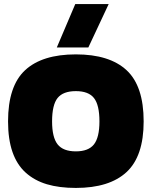

<svg xmlns="http://www.w3.org/2000/svg" viewBox="-20 -924 754 954"><path d="M262.2 -688 354 -903.8H520L418.9 -688ZM356.9 9.8Q274.4 9.8 212.9 -8.5Q151.4 -26.9 107.7 -66.2Q64 -105.5 42 -168.9Q20 -232.4 20 -320.8Q20 -496.6 104.7 -575.2Q189.5 -653.8 356.9 -653.8Q523.9 -653.8 608.9 -575.2Q693.8 -496.6 693.8 -320.8Q693.8 -147.5 608.6 -68.8Q523.4 9.8 356.9 9.8ZM356.9 -171.9Q419.4 -171.9 446.8 -206.5Q474.1 -241.2 474.1 -320.8Q474.1 -402.3 447 -436.8Q419.9 -471.2 356.9 -471.2Q293.5 -471.2 266.1 -437Q238.8 -402.8 238.8 -320.8Q238.8 -241.2 266.4 -206.5Q293.9 -171.9 356.9 -171.9Z"/></svg>

Font: Kanit ExtraBold
Style: Regular
Weight: 800
Designer: Katatrad Team
Foundry: CadsonDemak
Version: Version 1.000;PS 001.000;hotconv 1.0.88;makeotf.lib2.5.64775